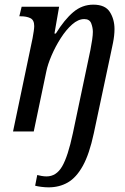

<svg xmlns="http://www.w3.org/2000/svg" viewBox="-20 -565 536 825"><path d="M189 240Q175 240 158.5 238Q142 236 131 233L140 187Q147 189 158.5 191Q170 193 180 193Q222 193 247 150Q272 107 293 8L360 -310Q364 -328 368.5 -350.5Q373 -373 376 -394Q379 -415 379 -428Q379 -446 372 -464.5Q365 -483 342 -483Q316 -483 290 -460Q264 -437 241 -401Q218 -365 201.5 -326.5Q185 -288 179 -258L125 0H36L120 -401Q123 -417 125 -431Q127 -445 127 -453Q127 -479 110.5 -487Q94 -495 69 -495H63L73 -536H234L214 -421H220Q257 -481 295 -513Q333 -545 381 -545Q432 -545 452 -513.5Q472 -482 472 -440Q472 -413 465.5 -380.5Q459 -348 453 -321L383 8Q364 97 336 147.5Q308 198 271.5 219Q235 240 189 240Z"/></svg>

Font: Noto Serif Condensed
Style: Italic
Weight: 400
Width: 3
Italic angle: -12°
Designer: Monotype Design Team
Foundry: Monotype Imaging Inc.
Version: Version 2.014; ttfautohint (v1.8.4.7-5d5b)